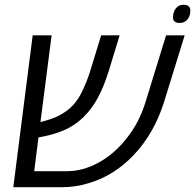

<svg xmlns="http://www.w3.org/2000/svg" viewBox="-20 -777 810 797"><path d="M35.2 0 115.7 -630.4H194.3L147.9 -270.5Q186 -279.8 210.2 -290.3Q234.4 -300.8 257.3 -317.4Q293 -343.8 315.9 -387.7Q338.9 -431.6 354.5 -482.4L399.9 -630.4H476.6L431.6 -482.9Q410.6 -416 385.7 -370.1Q360.8 -324.2 325.7 -290Q290 -255.4 244.9 -236.1Q199.7 -216.8 139.6 -206.5L122.1 -66.4H258.3Q323.7 -66.4 387.9 -101.3Q452.1 -136.2 502 -198.2Q557.6 -265.6 585 -356.4L669.4 -630.4H746.6L661.6 -355.5Q620.6 -223.1 532.7 -130.9Q451.7 -46.9 347.7 -16.6Q294.9 0 238.8 0ZM725.6 -681.6Q698.2 -681.6 698.2 -705.1Q698.2 -726.6 709.7 -741.9Q721.2 -757.3 741.7 -757.3Q770 -757.3 770 -732.4Q770 -710.4 757.8 -696Q745.6 -681.6 725.6 -681.6Z"/></svg>

Font: Open Sans
Style: Italic
Weight: 400
Italic angle: -12°
Designer: Monotype Design Team
Foundry: Monotype Imaging Inc.
Version: Version 3.000; ttfautohint (v1.8.4)